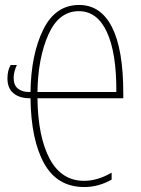

<svg xmlns="http://www.w3.org/2000/svg" viewBox="-20 -744 569 774"><path d="M477 -368V-348H131Q133 -192 180.5 -103.5Q228 -15 319 -15Q373 -15 430 -48V-20Q377 10 320 10Q211 10 158 -85Q105 -180 103 -348H99Q59 -348 34.5 -368Q10 -388 10 -428Q10 -460 23 -482H48Q35 -454 35 -430Q35 -401 52 -387Q69 -373 99 -373H103Q105 -524 154 -624Q203 -724 299 -724Q386 -724 431.5 -634.5Q477 -545 477 -368ZM131 -373H449Q450 -530 411 -614.5Q372 -699 298 -699Q217 -699 175 -604.5Q133 -510 131 -373Z"/></svg>

Font: Noto Sans Display Thin Cond
Style: Regular
Weight: 250
Width: 3
Designer: Monotype Design team
Foundry: Monotype Imaging Inc.
Version: Version 1.000